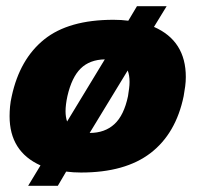

<svg xmlns="http://www.w3.org/2000/svg" viewBox="-20 -548 646 621"><path d="M71 53 111 -13Q11 -58 11 -172Q11 -187 12.5 -203.5Q14 -220 18 -237Q44 -357 123 -420.5Q202 -484 347 -484Q373 -484 395 -481L423 -528H519L478 -461Q581 -416 581 -299Q581 -284 579 -269Q577 -254 574 -237Q549 -116 467 -53Q385 10 242 10Q217 10 194 7L167 53ZM197 -155 319 -356Q270 -355 241 -326.5Q212 -298 198 -237Q192 -209 192 -188Q192 -170 197 -155ZM270 -118Q319 -118 350 -146.5Q381 -175 394 -237Q396 -250 397.5 -261.5Q399 -273 399 -283Q399 -305 393 -320Z"/></svg>

Font: Kanit
Style: Bold Italic
Weight: 700
Italic angle: -12°
Designer: Katatrad Team
Foundry: CadsonDemak
Version: Version 2.000; ttfautohint (v1.8.3)